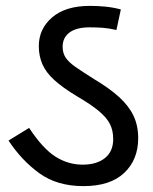

<svg xmlns="http://www.w3.org/2000/svg" viewBox="-20 -623 521 653"><path d="M264 10Q174 10 113.5 -34Q53 -78 9 -145L79 -188Q126 -117 169 -90Q212 -63 261 -63Q309 -63 337 -85.5Q365 -108 365 -150Q365 -179 354 -201Q343 -223 316 -245.5Q289 -268 241 -296Q193 -325 164.5 -351Q136 -377 124 -405Q112 -433 112 -466Q112 -525 157.5 -564Q203 -603 286 -603Q312 -603 338 -600.5Q364 -598 391 -591L376 -521Q350 -527 329 -528.5Q308 -530 285 -530Q240 -530 216.5 -512.5Q193 -495 193 -464Q193 -443 203 -427.5Q213 -412 236.5 -395.5Q260 -379 300 -354Q352 -323 385 -293Q418 -263 434 -229.5Q450 -196 450 -153Q450 -80 402.5 -35Q355 10 264 10Z"/></svg>

Font: lguzrati85
Style: Book
Weight: 400
Designer: Jelle Bosma - Monotype Design Team, Universal Thirst
Foundry: Monotype Imaging Inc.
Version: Version 2.106